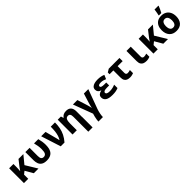

<svg xmlns="http://www.w3.org/2000/svg" viewBox="484 -2795 5032 5032"><g transform="rotate(-45 3000.0 -278.5)"><path d="M51 0V-549H210V-433Q210 -399 207.5 -362.5Q205 -326 201 -293H204Q235 -339 272 -388L398 -549H578L393 -324L590 0H417L290 -219L210 -155V0Z M899 8Q803 8 749 -26Q695 -60 673.5 -118Q652 -176 652 -249V-549H809V-244Q809 -177 831.5 -146.5Q854 -116 903 -116Q956 -116 982.5 -157Q1009 -198 1009 -300Q1009 -364 999.5 -423.5Q990 -483 973 -549H1131Q1148 -487 1157 -426Q1166 -365 1166 -303Q1166 -141 1099 -66.5Q1032 8 899 8Z M1414 0 1238 -549H1399L1480 -243Q1485 -222 1492.5 -191Q1500 -160 1504 -140H1509Q1539 -189 1557.5 -247.5Q1576 -306 1584.5 -379.5Q1593 -453 1593 -549H1750Q1750 -444 1732 -351.5Q1714 -259 1671.5 -172.5Q1629 -86 1554 0Z M1852 0V-549H1970L1991 -478H2000Q2025 -517 2066.5 -538Q2108 -559 2168 -559Q2261 -559 2307 -507.5Q2353 -456 2353 -359V-152H2355V240H2196V0V-310Q2196 -375 2176 -404Q2156 -433 2113 -433Q2054 -433 2032 -384.5Q2010 -336 2010 -248V0Z M2571 240Q2571 212 2577.5 170Q2584 128 2595 81.5Q2606 35 2619 -6L2415 -549H2580L2652 -322Q2661 -295 2671 -260Q2681 -225 2689 -192.5Q2697 -160 2700 -140H2704Q2705 -155 2711.5 -183Q2718 -211 2727.5 -245.5Q2737 -280 2748 -314L2821 -549H2985L2786 -9Q2764 53 2751 121.5Q2738 190 2738 240Z M3332 10Q3192 10 3130 -33.5Q3068 -77 3068 -153Q3068 -209 3104 -240.5Q3140 -272 3201 -283V-288Q3151 -300 3124.5 -332.5Q3098 -365 3098 -412Q3098 -465 3130 -497Q3162 -529 3216 -543Q3270 -557 3336 -557Q3395 -557 3449 -546.5Q3503 -536 3547 -516L3499 -404Q3463 -420 3425.5 -431Q3388 -442 3341 -442Q3242 -442 3242 -394Q3242 -364 3272.5 -351.5Q3303 -339 3370 -339H3440V-231H3361Q3285 -231 3255 -215Q3225 -199 3225 -169Q3225 -145 3251.5 -128Q3278 -111 3348 -111Q3409 -111 3460 -124Q3511 -137 3546 -153V-28Q3508 -11 3455.5 -0.5Q3403 10 3332 10Z M3977 10Q3925 10 3884 -6Q3843 -22 3819.5 -62Q3796 -102 3796 -173V-431H3655V-496L3743 -549H4140V-431H3954V-177Q3954 -146 3971 -130.5Q3988 -115 4016 -115Q4040 -115 4063 -120Q4086 -125 4110 -133V-16Q4086 -6 4052 2Q4018 10 3977 10Z M4585 10Q4533 10 4491 -6Q4449 -22 4424.5 -62Q4400 -102 4400 -173V-549H4558V-176Q4558 -144 4576 -129.5Q4594 -115 4621 -115Q4647 -115 4670 -120Q4693 -125 4717 -133V-16Q4693 -5 4659.5 2.5Q4626 10 4585 10Z M4851 0V-549H5010V-433Q5010 -399 5007.5 -362.5Q5005 -326 5001 -293H5004Q5035 -339 5072 -388L5198 -549H5378L5193 -324L5390 0H5217L5090 -219L5010 -155V0Z M5704 10Q5575 10 5505 -68Q5435 -146 5435 -279Q5435 -363 5464.5 -426Q5494 -489 5552 -524Q5610 -559 5695 -559Q5778 -559 5838.5 -524Q5899 -489 5932 -424Q5965 -359 5965 -269Q5965 -141 5898.5 -65.5Q5832 10 5704 10ZM5700 -116Q5758 -116 5785 -159.5Q5812 -203 5812 -274Q5812 -346 5785 -389.5Q5758 -433 5700 -433Q5641 -433 5614.5 -388Q5588 -343 5588 -274Q5588 -202 5615.5 -159Q5643 -116 5700 -116ZM5657 -622Q5663 -645 5669 -676.5Q5675 -708 5679.5 -740Q5684 -772 5687 -797H5831V-785Q5816 -746 5795.5 -699.5Q5775 -653 5748 -606H5657Z"/></g></svg>

Font: Noto Sans Mono ExtraBold
Style: Regular
Weight: 800
Designer: Monotype Design Team
Foundry: Monotype Imaging Inc.
Version: Version 2.014